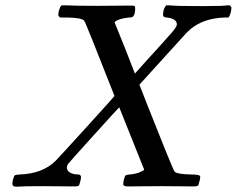

<svg xmlns="http://www.w3.org/2000/svg" viewBox="-20 -703 892 723"><path d="M261 -1Q242 -1 202 -1.5Q162 -2 142 -2Q64 -2 42 0Q33 0 30 -3Q24 -7 29 -27Q33 -41 36 -43Q39 -45 55 -46Q141 -49 190 -98Q200 -108 306 -224.5Q412 -341 411 -342Q302 -620 297 -625Q288 -636 234 -637H206Q200 -643 199.5 -645.5Q199 -648 202 -664Q206 -677 212 -683H226Q260 -681 347 -681Q369 -681 411 -681.5Q453 -682 473 -682Q483 -682 486 -680.5Q489 -679 489 -673Q489 -649 482 -642Q480 -637 465 -637Q427 -633 413 -621L411 -620Q456 -510 488 -426L541 -485Q588 -536 615 -567Q646 -600 646 -611Q646 -628 622 -635Q617 -635 609 -637Q600 -637 596 -641Q592 -645 596 -664Q600 -677 606 -683H618Q640 -680 738 -680Q825 -680 837 -683H845Q851 -677 851.5 -674.5Q852 -672 849 -656Q845 -642 840 -637H824Q747 -634 698 -594Q689 -585 687 -584Q685 -581 682 -579Q678 -575 592 -480L505 -384Q505 -383 536.5 -303.5Q568 -224 601 -142Q634 -60 638 -56Q648 -47 699 -46Q734 -46 734 -38Q734 -27 727 -6Q724 -1 711 -1Q696 -1 658 -1.5Q620 -2 589 -2Q559 -2 518 -1.5Q477 -1 461 -1Q448 -1 445 -6Q443 -9 446 -25Q450 -40 453 -42.5Q456 -45 468 -46Q486 -47 506 -54Q523 -62 523 -64L429 -299Q428 -299 334.5 -195.5Q241 -92 240 -90Q232 -82 232 -72Q232 -53 261 -47Q262 -47 267 -46.5Q272 -46 273 -46Q285 -46 285 -36Q285 -29 282 -19Q279 -6 276 -3.5Q273 -1 261 -1Z"/></svg>

Font: KaTeX_Math
Style: Italic
Weight: 400
Version: Version 3699957226